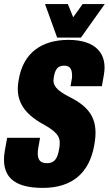

<svg xmlns="http://www.w3.org/2000/svg" viewBox="-40 -916 536 945"><path d="M170.4 8.8C316.4 8.8 399.9 -65.9 423.8 -200.7C446.8 -323.2 407.7 -386.2 300.8 -439.5C235.8 -472.2 218.3 -498 224.1 -531.2C230.5 -574.7 243.2 -592.8 276.4 -592.8C309.6 -592.8 315.9 -569.3 314.5 -533.7L307.1 -491.7H461.4L471.2 -547.4C490.2 -652.8 430.2 -719.7 296.9 -719.7C164.1 -719.7 73.7 -654.8 52.2 -523.9C34.2 -430.7 66.9 -360.4 180.2 -300.3C252.4 -258.8 259.8 -233.9 251.5 -185.1C243.2 -132.8 226.6 -112.8 190.9 -112.8C153.3 -112.8 140.1 -135.7 147.9 -185.1L157.2 -237.8H-4.9L-16.1 -175.3C-38.1 -48.8 25.4 8.8 170.4 8.8ZM241.2 -731H358.4L475.6 -896H366.7L320.3 -831.1L293.9 -896H181.6Z"/></svg>

Font: Roboto Flex Super Cond Black
Style: Italic
Weight: 900
Width: 3
Italic angle: -10°
Designer: Berlow after Robertson
Foundry: Google
Version: Version 3.200;Glyphs 3.3 (3311)